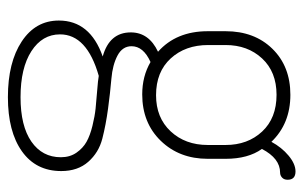

<svg xmlns="http://www.w3.org/2000/svg" viewBox="-161 -370 768 486"><g transform="rotate(90 223.0 -127.0)"><path d="M347 -269V-314Q347 -370 313 -406.5Q279 -443 220 -443Q162 -443 128 -406.5Q94 -370 94 -314V-270Q94 -212 128 -175Q162 -138 221 -138Q278 -138 312.5 -175Q347 -212 347 -269ZM378 103Q378 80 366.5 63.5Q355 47 339 38Q323 29 298.5 23Q274 17 254.5 15Q235 13 209 11Q183 9 172 7Q67 37 67 105Q67 150 109.5 177.5Q152 205 226 205Q299 205 338.5 177.5Q378 150 378 103ZM417 -452Q381 -452 357 -406Q382 -371 382 -314V-269Q382 -197 336.5 -150Q291 -103 219 -103Q173 -103 137 -124Q97 -106 97 -76Q97 -53 120.5 -40.5Q144 -28 179 -25Q214 -22 255 -16.5Q296 -11 331 -2Q366 7 389.5 33.5Q413 60 413 102Q413 166 363 201.5Q313 237 226 237Q138 237 85 202Q32 167 32 108Q32 29 123 -3Q62 -20 62 -74Q62 -120 111 -143Q59 -189 59 -269V-314Q59 -387 103.5 -432.5Q148 -478 220 -478Q293 -478 339 -430Q353 -456 374 -473.5Q395 -491 414 -491Q435 -491 435 -471Q435 -462 429.5 -457Q424 -452 417 -452Z"/></g></svg>

Font: Dosis
Style: ExtraLight
Weight: 250
Designer: Edgar Tolentino, Pablo Impallari, Igino Marini
Foundry: Edgar Tolentino, Pablo Impallari, Igino Marini
Version: Version 1.007